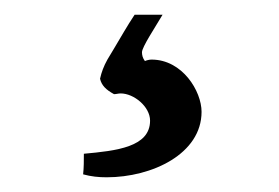

<svg xmlns="http://www.w3.org/2000/svg" viewBox="-20 -20 379 261"><path d="M201 0H163C153 15 144 31 135 46L126 61C121 70 118 78 116 87C118 96 124 102 135 108C138 108 141 107 144 107C162 107 184 125 184 144C184 180 138 185 94 189C94 198 94 208 93 217C104 220 114 221 125 221C187 221 254 189 254 132C254 104 228 61 186 61C183 61 179 62 177 63C174 59 173 55 173 51C173 44 191 17 201 0Z"/></svg>

Font: Sibila
Style: Regular
Weight: 400
Designer: Stefan Peev
Foundry: Context Ltd
Version: Version 1.000